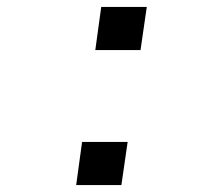

<svg xmlns="http://www.w3.org/2000/svg" viewBox="-20 -532 640 552"><path d="M199 0 216 -124H347L329 0ZM254 -388 271 -512H402L384 -388Z"/></svg>

Font: Chivo Mono
Style: Italic
Weight: 400
Italic angle: -8.05°
Monospace: yes
Version: Version 1.008